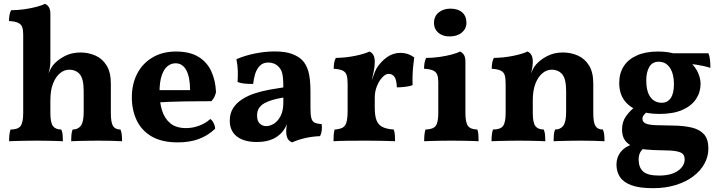

<svg xmlns="http://www.w3.org/2000/svg" viewBox="-20 -737 3769 1006"><path d="M560.8 -145.3Q560.8 -94.8 572.4 -76.6Q584 -58.3 611.4 -58.3Q616.5 -45.6 618 -31.2Q619.5 -16.7 619.5 3Q597.5 1.5 562.7 0.8Q528 0 494.9 0Q473.3 0 445.6 0.5Q417.8 1 393.1 1.5Q368.4 2 352.9 3Q352.9 -14.7 354.2 -29.9Q355.4 -45.1 360.5 -58.3Q388.7 -58.3 403.6 -78.1Q418.5 -97.9 418.5 -151V-259.7Q418.5 -323.4 398.3 -347.6Q378 -371.8 341.7 -371.8Q316.8 -371.8 294.4 -353.4Q272.1 -335.1 258 -299.6Q243.9 -264.2 243.9 -211V-145.3Q243.9 -94.2 257.6 -76.3Q271.3 -58.3 301.4 -58.3Q307 -44.1 308.3 -29.9Q309.5 -15.7 309.5 3Q295 2 271.3 1.5Q247.7 1 221.8 0.5Q195.8 0 172.8 0Q150.7 0 122.4 0.5Q94.1 1 68.4 1.5Q42.6 2 27.6 3Q27.6 -15.7 29.4 -31.7Q31.2 -47.7 35.3 -58.3Q74.3 -58.3 87.9 -76.8Q101.6 -95.3 101.6 -145.3V-296.3L243.9 -412.6Q243.9 -400.6 241.6 -385Q239.3 -369.5 234.3 -352.5Q239.9 -365.3 246 -377.3Q252.1 -389.3 261.8 -399.9Q282.4 -423.4 318.4 -442.7Q354.3 -462 401.6 -462Q443.2 -462 479.6 -446Q516.1 -430 538.4 -394.2Q560.8 -358.4 560.8 -299ZM101.6 -556.2Q101.6 -579.7 96.4 -594.7Q91.1 -609.6 75.1 -617.4Q59.1 -625.1 27.2 -626.7Q27.2 -641.9 29.4 -656.6Q31.7 -671.3 38.3 -683.5Q71.5 -683.5 107.1 -688.5Q142.7 -693.5 171.9 -701.3Q201 -709 215.1 -717Q228.3 -711.9 236.1 -699.5Q243.9 -687.1 243.9 -664.5V-537H101.6ZM101.6 -570.8H243.9V-412.6L101.6 -269.8Z M911.5 9Q827.4 9 774.4 -22.2Q721.4 -53.4 696.1 -106.9Q670.8 -160.3 670.8 -226.4Q670.8 -297.2 698.9 -351.2Q727 -405.2 779.3 -436.1Q831.5 -467 902.3 -467Q974.1 -467 1019.4 -439.5Q1064.6 -412 1087 -363.7Q1109.3 -315.4 1111.8 -253.7Q1105.2 -224.9 1087.4 -206.7Q1062 -206.7 1025.9 -206.4Q989.8 -206.2 948.4 -205.7Q907 -205.2 864.6 -203.4Q822.2 -201.6 783.8 -199.1V-264.7H975.9Q975.9 -331.8 956.4 -368.6Q936.8 -405.4 899.6 -405.4Q876.1 -405.4 857 -389.6Q837.9 -373.8 826.9 -340.2Q815.8 -306.6 815.8 -252.6Q815.8 -201.5 828.8 -158.9Q841.8 -116.4 872.3 -91.1Q902.7 -65.8 955.5 -65.8Q990.1 -65.8 1024.2 -78.7Q1058.3 -91.6 1081.7 -113.4Q1091.3 -107.8 1099 -92.8Q1106.8 -77.8 1107.3 -62.5Q1069.6 -26.4 1021.7 -8.7Q973.8 9 911.5 9Z M1510.9 9Q1494.1 2.4 1486.9 -11.4Q1479.6 -25.1 1479.6 -49Q1479.6 -61.1 1481.9 -77.8Q1484.2 -94.4 1489.3 -109.1L1492.3 -112.3Q1485.1 -85.8 1472.3 -64.5Q1459.4 -43.1 1441.4 -28.6Q1421.3 -11.5 1392.4 -2.2Q1363.5 7 1325.5 7Q1258.3 7 1221.1 -22Q1183.9 -51 1183.9 -104.7Q1183.9 -143.2 1201.7 -170.7Q1219.4 -198.2 1249.4 -217.2Q1279.4 -236.3 1316 -248.1Q1352.6 -259.8 1391.1 -266.9Q1429.6 -273.9 1464.5 -279Q1464.5 -308.5 1462.7 -327.8Q1461 -347.2 1456.5 -360.7Q1452 -374.2 1442.4 -384.2Q1431 -397.6 1416.3 -403.5Q1401.5 -409.5 1386.2 -409.5Q1358.4 -409.5 1341.8 -392.6Q1325.1 -375.8 1317.1 -350.1Q1309.1 -324.4 1306.5 -297.1Q1283 -297.1 1262.1 -298.9Q1241.1 -300.6 1224.8 -307.3Q1226.8 -334.3 1226 -365.3Q1225.3 -396.3 1218.7 -426.7Q1261.3 -445.6 1315.4 -456.6Q1369.5 -467.5 1418 -467.5Q1475.3 -467.5 1509.9 -454.4Q1544.5 -441.3 1562.6 -422.7Q1584.4 -401.4 1595.6 -363.5Q1606.7 -325.6 1606.7 -256V-169Q1606.7 -136.8 1611 -119.3Q1615.2 -101.7 1627.7 -95Q1640.1 -88.3 1665.6 -86.8Q1667.7 -70.5 1665.9 -54.1Q1664.1 -37.7 1657 -23.6Q1621 -22.6 1582.4 -14.3Q1543.8 -6.1 1510.9 9ZM1374.9 -76.2Q1395.3 -76.2 1416 -89.4Q1436.6 -102.6 1450.6 -129.9Q1464.5 -157.3 1464.5 -198.9V-226Q1434.8 -220.9 1409.4 -213.8Q1384 -206.7 1365.5 -196.3Q1347 -185.8 1336.9 -170.2Q1326.9 -154.6 1326.9 -131.5Q1326.9 -102.4 1341.2 -89.3Q1355.6 -76.2 1374.9 -76.2Z M1943.6 -173.1Q1943.6 -130.1 1953.1 -106Q1962.7 -82 1984.5 -71.4Q2006.3 -60.8 2043.1 -58.3Q2047.6 -46.1 2048.9 -29.9Q2050.1 -13.6 2050.1 3Q2033.1 2 2007.3 1.5Q1981.6 1 1952.9 0.5Q1924.1 0 1895.9 0Q1851 0 1803.1 0.5Q1755.2 1 1727.4 3Q1727.4 -17.8 1728.6 -32.5Q1729.9 -47.1 1733.4 -58.3Q1760.4 -60.3 1775.2 -68.3Q1789.9 -76.3 1795.6 -97.4Q1801.4 -118.5 1801.4 -158.3V-227H1943.6ZM1943.6 -294.6V-208.8H1801.4V-318.2L1943.6 -412.6Q1943.6 -388 1938.1 -362.5Q1932.7 -337.1 1925 -302.3ZM1921.6 -297.9Q1930 -320.6 1938.1 -343.9Q1946.2 -367.1 1953.2 -379.1Q1975.2 -414.1 2007.3 -437.1Q2039.4 -460.1 2078.9 -460.1Q2117.9 -460.1 2150.5 -436.1Q2147.4 -416.4 2144.9 -390.5Q2142.4 -364.5 2141.6 -338.5Q2140.9 -312.6 2141.9 -290.9Q2127.2 -284.8 2102.8 -282.1Q2078.4 -279.3 2059.3 -279.3Q2057.9 -319.5 2046.7 -334.7Q2035.6 -350 2015.6 -350Q2000.6 -350 1983.8 -332.3Q1966.9 -314.7 1955.3 -286.6Q1943.6 -258.5 1943.6 -225.2ZM1801.4 -208.8V-296.3Q1801.4 -325 1796.9 -341.5Q1792.4 -358.1 1777 -366.4Q1761.5 -374.6 1728.5 -376.7Q1728.5 -391.9 1730.7 -406.6Q1733 -421.3 1739.6 -433.5Q1793 -434.5 1842.4 -444.7Q1891.8 -455 1915.3 -467Q1928.5 -461.9 1936.1 -449.3Q1943.6 -436.6 1943.6 -412.6Z M2202.4 3Q2202.4 -14.8 2203.9 -30.5Q2205.4 -46.2 2209.5 -58.3Q2249.5 -59.3 2262.9 -77.3Q2276.4 -95.3 2276.4 -145.3V-306.2Q2276.4 -329.7 2271.1 -344.7Q2265.8 -359.6 2249.8 -367.4Q2233.8 -375.1 2201.9 -376.7Q2201.9 -391.9 2204.2 -406.6Q2206.4 -421.3 2213 -433.5Q2246.3 -433.5 2281.9 -438.5Q2317.5 -443.5 2346.6 -451.3Q2375.7 -459 2389.8 -467Q2403 -461.9 2410.8 -449.5Q2418.6 -437.1 2418.6 -414.5V-145.3Q2418.6 -95.3 2431.9 -77.3Q2445.1 -59.3 2481.3 -58.3Q2485.3 -46.2 2486.6 -29.8Q2487.8 -13.4 2487.8 3Q2473.4 2 2450.3 1.5Q2427.1 1 2400 0.5Q2372.9 0 2345.6 0Q2318.8 0 2290.9 0.5Q2263.1 1 2240 1.5Q2216.8 2 2202.4 3ZM2335.3 -546.1Q2298.8 -546.1 2276.4 -565.7Q2253.9 -585.3 2253.9 -616.1Q2253.9 -651.9 2278.7 -671.8Q2303.4 -691.7 2339 -691.7Q2379.6 -691.7 2401.8 -672.1Q2424 -652.5 2424 -617.1Q2424 -586.8 2399.8 -566.4Q2375.5 -546.1 2335.3 -546.1Z M2629.4 -208.8V-296.3Q2629.4 -325 2624.9 -341.5Q2620.4 -358.1 2605 -366.4Q2589.5 -374.6 2556.5 -376.7Q2556.5 -391.9 2558.7 -406.6Q2561 -421.3 2567.6 -433.5Q2621 -434.5 2670.4 -444.7Q2719.8 -455 2743.3 -467Q2756.5 -461.9 2764.1 -449.3Q2771.6 -436.6 2771.6 -412.6ZM3088.5 -145.3Q3088.5 -94.8 3100.1 -76.6Q3111.8 -58.3 3139.1 -58.3Q3144.2 -45.6 3145.8 -31.2Q3147.3 -16.7 3147.3 3Q3125.3 1.5 3090.5 0.8Q3055.7 0 3022.6 0Q3001 0 2973.3 0.5Q2945.6 1 2920.8 1.5Q2896.1 2 2880.6 3Q2880.6 -14.7 2881.9 -29.9Q2883.2 -45.1 2888.2 -58.3Q2916.4 -58.3 2931.3 -78.1Q2946.3 -97.9 2946.3 -151V-259.7Q2946.3 -323.4 2926 -347.6Q2905.8 -371.8 2869.5 -371.8Q2844.5 -371.8 2822.2 -353.4Q2799.8 -335.1 2785.7 -299.6Q2771.6 -264.2 2771.6 -211V-145.3Q2771.6 -94.2 2785.3 -76.3Q2799 -58.3 2829.1 -58.3Q2834.7 -44.1 2836 -29.9Q2837.3 -15.7 2837.3 3Q2822.7 2 2799.1 1.5Q2775.4 1 2749.5 0.5Q2723.6 0 2700.5 0Q2678.4 0 2650.1 0.5Q2621.9 1 2596.1 1.5Q2570.4 2 2555.4 3Q2555.4 -15.7 2557.2 -31.7Q2559 -47.7 2563 -58.3Q2602 -58.3 2615.7 -76.8Q2629.4 -95.3 2629.4 -145.3V-296.3L2771.6 -412.6Q2771.6 -400.6 2769.3 -385Q2767 -369.5 2762 -352.5Q2767.6 -365.3 2773.7 -377.3Q2779.9 -389.3 2789.5 -399.9Q2810.2 -423.4 2846.1 -442.7Q2882.1 -462 2929.3 -462Q2971 -462 3007.4 -446Q3043.8 -430 3066.2 -394.2Q3088.5 -358.4 3088.5 -299Z M3401.3 249Q3329.3 249 3287.4 233.2Q3245.5 217.5 3227.8 189.6Q3210 161.7 3210 125.5Q3210 87.5 3232.1 59.2Q3254.2 31 3296.9 18.1L3363.1 29.4Q3340.7 48.5 3333.5 63.2Q3326.3 78 3326.3 98.2Q3326.3 141.4 3350.5 162.2Q3374.7 182.9 3432.6 182.9Q3496.5 182.9 3531.9 158Q3567.3 133.1 3567.3 98Q3567.3 79.8 3557.7 69.8Q3548.1 59.7 3521.4 55.1Q3494.8 50.4 3443.6 50.4Q3400.1 49.9 3363 46.2Q3325.9 42.5 3298.2 31.2Q3270.4 19.9 3254.8 -1.6Q3239.2 -23.1 3239.2 -58.1Q3239.2 -99.4 3261 -129.4Q3282.9 -159.3 3311.3 -180.6L3379.1 -157.3Q3363.8 -147 3355 -136.5Q3346.2 -125.9 3346.2 -114.9Q3346.2 -97.4 3363.3 -90Q3380.4 -82.6 3415.3 -81.1Q3450.2 -79.7 3503.3 -79.2Q3561.9 -78.7 3604 -68.7Q3646.1 -58.8 3668.8 -33.2Q3691.6 -7.6 3691.6 41.2Q3691.6 83 3671 120.6Q3650.4 158.2 3612.4 186.9Q3574.5 215.7 3520.9 232.3Q3467.3 249 3401.3 249ZM3434.7 -140Q3371 -140 3323.5 -158.3Q3276 -176.6 3250.2 -212.6Q3224.5 -248.6 3224.5 -302Q3224.5 -352.7 3247.9 -389.5Q3271.3 -426.2 3317 -446.6Q3362.7 -467 3427.4 -467Q3486.8 -467 3528.9 -451Q3571 -435 3598.2 -409.5Q3625.4 -384 3638 -354.5Q3650.7 -324.9 3650.7 -298.1Q3650.7 -253.7 3626.8 -217.8Q3602.9 -181.9 3555.1 -161Q3507.2 -140 3434.7 -140ZM3447.7 -198.6Q3477.6 -198.6 3494.4 -223.2Q3511.2 -247.8 3511.2 -296.2Q3511.2 -349.2 3490.2 -381.4Q3469.1 -413.6 3431 -413.6Q3397.8 -413.6 3381.9 -386.1Q3366.1 -358.7 3366.1 -315.6Q3366.1 -258.8 3387.6 -228.7Q3409.1 -198.6 3447.7 -198.6ZM3702.2 -381.4Q3685.1 -386.9 3665.8 -391.2Q3646.4 -395.5 3627.8 -398.2Q3609.1 -400.9 3592.6 -401.4L3497 -458H3692Q3698.1 -442.9 3700.2 -423Q3702.2 -403.1 3702.2 -381.4Z"/></svg>

Font: Vollkorn
Style: Regular
Weight: 400
Designer: Friedrich Althausen
Foundry: Friedrich Althausen
Version: Version 5.001